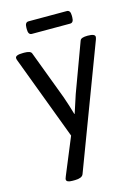

<svg xmlns="http://www.w3.org/2000/svg" viewBox="-131 -754 744 1033"><g transform="rotate(-15 240.5 -237.0)"><path d="M140 208Q107 208 107 192Q107 190 107.5 187.5Q108 185 112 175L209 -60V5L21 -495Q20 -497 19 -501Q18 -505 18 -508Q18 -525 61 -525H69Q84 -525 95 -521.5Q106 -518 109 -509L211 -238Q220 -213 228 -187Q236 -161 243 -137H245Q253 -160 261.5 -187.5Q270 -215 278 -238L378 -509Q381 -518 392 -521.5Q403 -525 419 -525H422Q462 -525 462 -508Q462 -503 459 -494L202 187Q198 198 185.5 203Q173 208 155 208ZM134 -612Q114 -612 114 -642V-652Q114 -682 134 -682H347Q367 -682 367 -652V-642Q367 -612 347 -612Z"/></g></svg>

Font: Asap
Style: Regular
Weight: 400
Designer: Pablo Cosgaya
Foundry: Omnibus-Type
Version: Version 3.001